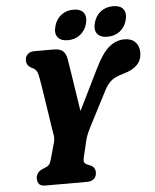

<svg xmlns="http://www.w3.org/2000/svg" viewBox="-59 -947 807 997"><g transform="rotate(-5 344.0 -448.5)"><path d="M404 -46.5Q404 -24 390.5 -12Q377 0 354.5 0H137.5Q114 0 104.8 -10.5Q95.5 -21 95.5 -39.5Q96 -70.5 127 -85.5L145 -93Q158.5 -98.5 164.8 -105.8Q171 -113 176.5 -133L200.5 -218Q205.5 -237.5 202.8 -257Q200 -276.5 196.5 -294.5Q193.5 -313.5 187.8 -352Q182 -390.5 175.2 -435Q168.5 -479.5 162.2 -518.2Q156 -557 151.5 -576.5Q147.5 -593 139.5 -601.8Q131.5 -610.5 119.5 -615Q92.5 -628.5 92.5 -656Q92 -675 105 -687.5Q118 -700 141 -700H241Q272.5 -700 288.5 -686.8Q304.5 -673.5 309.5 -643Q313.5 -619 320.8 -572.5Q328 -526 336.2 -471.8Q344.5 -417.5 352 -369.5L456.5 -581.5Q494.5 -660 531.2 -690.2Q568 -720.5 611.5 -720.5Q648.5 -720.5 668.2 -699.5Q688 -678.5 688 -646Q688 -607 664.2 -582.2Q640.5 -557.5 596 -544.5Q569 -537 549.8 -528.2Q530.5 -519.5 515 -502.2Q499.5 -485 483.5 -452L392 -275Q381.5 -253.5 376 -238.2Q370.5 -223 367.5 -209.5L348 -127Q344 -110.5 347.5 -103Q351 -95.5 361 -90.5L380 -83Q394 -75.5 399 -66.2Q404 -57 404 -46.5ZM319.5 -741.5Q282.5 -741.5 266.5 -762.2Q250.5 -783 260.5 -819Q270 -855.5 297 -876.2Q324 -897 361 -897Q398 -897 413.8 -876.2Q429.5 -855.5 420 -819Q410.5 -783.5 383.5 -762.5Q356.5 -741.5 319.5 -741.5ZM525.5 -741.5Q488.5 -741.5 472.5 -762.2Q456.5 -783 466.5 -819Q476 -855.5 503 -876.2Q530 -897 567 -897Q605.5 -897 621 -876.2Q636.5 -855.5 627 -819Q617.5 -783.5 590.8 -762.5Q564 -741.5 525.5 -741.5Z"/></g></svg>

Font: Fraunces 144pt S100
Style: Bold Italic
Weight: 700
Italic angle: -16°
Version: Version 1.000; ttfautohint (v1.8.3)